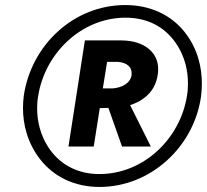

<svg xmlns="http://www.w3.org/2000/svg" viewBox="-20 -730 819 760"><path d="M74 -350C72 -334 71 -318 71 -302C71 -241 87 -165 140 -98C193 -31 274 10 374 10C577 10 749 -150 776 -350C778 -367 779 -383 779 -400C779 -461 764 -536 711 -603C658 -670 576 -710 476 -710C271 -710 103 -551 74 -350ZM131 -350C158 -520 303 -660 477 -660C564 -660 629 -624 672 -565C715 -506 724 -444 724 -399C724 -383 723 -367 720 -350C693 -181 549 -41 373 -41C288 -41 221 -78 179 -136C137 -194 127 -256 127 -301C127 -317 128 -333 131 -350ZM316 -570 251 -150H351L375 -302L409 -303L463 -150H577L495 -314C515 -320 533 -329 549 -341C581 -364 600 -397 605 -439C606 -446 606 -452 606 -458C606 -520 554 -569 462 -570ZM387 -380 404 -485H448C481 -482 501 -466 501 -441C501 -438 501 -436 501 -433C496 -400 462 -383 426 -380Z"/></svg>

Font: Jost
Style: Bold Italic
Weight: 700
Italic angle: -5°
Version: Version 3.710